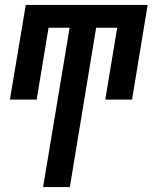

<svg xmlns="http://www.w3.org/2000/svg" viewBox="-20 -540 640 775"><path d="M154 215 261 -428H176L128 -138H20L84 -520H576L513 -138H405L453 -428H368L262 215Z"/></svg>

Font: Iosevka SS04 Semibold Extended
Style: Italic
Weight: 600
Width: 7
Italic angle: -9°
Monospace: yes
Designer: Belleve Invis
Foundry: Belleve Invis
Version: Version 19.0.0; ttfautohint (v1.8.4)